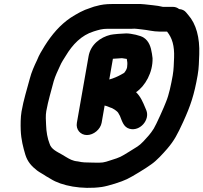

<svg xmlns="http://www.w3.org/2000/svg" viewBox="-20 -763 1010 954"><path d="M810 -606C836 -574 847 -535 845 -477C843 -442 844 -422 838 -387C830 -343 820 -293 805 -257C798 -237 755 -141 744 -124C727 -97 714 -84 693 -61C669 -36 661 -34 623 -10C579 17 579 18 531 33C492 46 491 46 443 45C402 44 394 45 367 39C341 37 325 27 308 17L288 5C264 -9 234 -21 226 -50C216 -75 210 -108 209 -142C208 -163 206 -189 210 -211C220 -266 234 -309 247 -360C255 -387 267 -411 277 -433C286 -454 295 -467 307 -486C340 -541 384 -588 446 -607C469 -614 486 -620 514 -620H635C653 -622 667 -618 683 -617C716 -614 740 -606 774 -606ZM459 -733C458 -733 454 -732 447 -730L430 -724C391 -712 363 -695 331 -675C278 -639 238 -592 202 -535C187 -510 175 -492 164 -464C151 -437 136 -404 128 -372C114 -319 97 -267 87 -209C82 -179 82 -144 83 -116C85 -69 95 -31 106 6C117 41 137 63 164 84C177 94 194 102 208 112L232 126C285 160 386 180 486 166C519 161 585 140 611 127C635 116 710 70 731 54C759 35 789 1 811 -24C846 -65 861 -94 890 -157C927 -238 945 -292 962 -389C969 -429 968 -454 970 -493C973 -576 955 -644 915 -689L905 -701C897 -711 885 -717 870 -718C861 -725 851 -729 838 -729H789C778 -732 753 -736 740 -737C715 -739 684 -745 655 -743H536C507 -743 483 -740 459 -733ZM586 -474C590 -473 596 -472 605 -471C606 -471 608 -471 610 -470C612 -460 614 -449 612 -435C612 -420 603 -409 597 -401L583 -393C567 -384 543 -373 523 -368L541 -471C551 -471 580 -474 586 -474ZM485 -153 500 -239C501 -239 501 -239 502 -238C516 -235 525 -229 536 -226C537 -225 537 -225 538 -225L550 -218C553 -216 564 -208 567 -203L576 -187C587 -160 594 -131 624 -123C676 -109 726 -168 707 -215L702 -227C690 -256 678 -284 656 -305C701 -335 740 -403 738 -474L735 -496C730 -530 720 -559 694 -576C680 -586 633 -597 607 -597C591 -597 541 -593 529 -590C479 -578 430 -542 420 -483L362 -153C356 -120 379 -92 412 -92C445 -92 479 -120 485 -153Z"/></svg>

Font: Blanket
Style: BdObl
Weight: 700
Foundry: Cannot Into Space Fonts
Version: Version 0.9